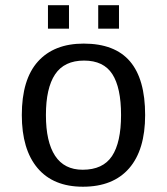

<svg xmlns="http://www.w3.org/2000/svg" viewBox="-20 -705 640 735"><path d="M535.6 -264.6Q535.6 -131.3 474.4 -60.8Q413.1 9.8 297.4 9.8Q184.1 9.8 123.8 -61.5Q63.5 -132.8 63.5 -264.6Q63.5 -400.9 125.2 -469.5Q187 -538.1 300.3 -538.1Q419.4 -538.1 477.5 -470.2Q535.6 -402.3 535.6 -264.6ZM443.4 -264.6Q443.4 -369.6 409.9 -421.4Q376.5 -473.1 301.8 -473.1Q226.1 -473.1 190.9 -420.4Q155.8 -367.7 155.8 -264.6Q155.8 -162.1 190.9 -108.6Q226.1 -55.2 296.4 -55.2Q374 -55.2 408.7 -107.4Q443.4 -159.7 443.4 -264.6ZM356 -595.2V-685.1H435.5V-595.2ZM163.6 -595.2V-685.1H244.1V-595.2Z"/></svg>

Font: Liberation Mono
Style: Regular
Weight: 400
Monospace: yes
Designer: Steve Matteson
Foundry: Ascender Corporation
Version: Version 2.1.5